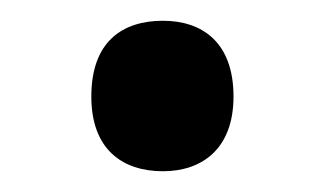

<svg xmlns="http://www.w3.org/2000/svg" viewBox="-20 -153 313 185"><path d="M137 12C174 12 205 -9 205 -60C205 -113 174 -133 137 -133C98 -133 68 -113 68 -60C68 -9 98 12 137 12Z"/></svg>

Font: Noto Sans Malayalam Medium
Style: Regular
Weight: 500
Designer: Jelle Bosma - Monotype Design Team
Foundry: Monotype Imaging Inc.
Version: Version 2.104